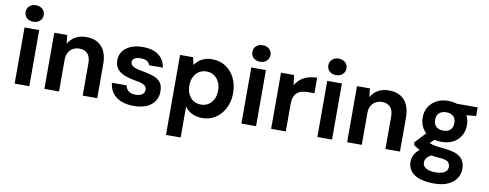

<svg xmlns="http://www.w3.org/2000/svg" viewBox="-74 -1122 4433 1742"><g transform="rotate(10 2142.0 -251.0)"><path d="M71 0V-517H206V0ZM139 -582Q102 -582 79 -603.5Q56 -625 56 -658Q56 -691 79 -712.5Q102 -734 139 -734Q176 -734 199.5 -712.5Q223 -691 223 -658Q223 -625 199.5 -603.5Q176 -582 139 -582Z M345 0V-517H464L473 -438Q496 -480 538 -504.5Q580 -529 639 -529Q701 -529 744 -504Q787 -479 809.5 -431Q832 -383 832 -314V0H698V-301Q698 -356 671.5 -385.5Q645 -415 594 -415Q563 -415 536.5 -400.5Q510 -386 495 -359Q480 -332 480 -292V0Z M1171 12Q1097 12 1046.5 -10.5Q996 -33 969.5 -72Q943 -111 939 -161H1074Q1077 -142 1088 -126Q1099 -110 1119.5 -100.5Q1140 -91 1169 -91Q1196 -91 1214 -98.5Q1232 -106 1241.5 -119.5Q1251 -133 1251 -149Q1251 -172 1238.5 -184.5Q1226 -197 1203 -204.5Q1180 -212 1146 -217Q1104 -225 1068.5 -235.5Q1033 -246 1006.5 -263.5Q980 -281 965.5 -307.5Q951 -334 951 -372Q951 -417 976 -452.5Q1001 -488 1047.5 -508.5Q1094 -529 1160 -529Q1254 -529 1307 -488Q1360 -447 1370 -376H1243Q1237 -400 1215.5 -412.5Q1194 -425 1159 -425Q1121 -425 1101.5 -412Q1082 -399 1082 -377Q1082 -362 1092 -350Q1102 -338 1125 -329Q1148 -320 1186 -314Q1252 -303 1296.5 -287Q1341 -271 1364 -241Q1387 -211 1386 -157Q1386 -105 1359.5 -67Q1333 -29 1285 -8.5Q1237 12 1171 12Z M1504 220V-517H1624L1639 -448Q1654 -470 1676 -488.5Q1698 -507 1728.5 -518Q1759 -529 1799 -529Q1871 -529 1924.5 -493.5Q1978 -458 2008 -397Q2038 -336 2038 -257Q2038 -180 2006.5 -119Q1975 -58 1922 -23Q1869 12 1802 12Q1745 12 1704.5 -8.5Q1664 -29 1639 -65V220ZM1768 -106Q1806 -106 1835.5 -124.5Q1865 -143 1882.5 -177.5Q1900 -212 1900 -258Q1900 -304 1882.5 -338.5Q1865 -373 1835.5 -392Q1806 -411 1768 -411Q1729 -411 1699 -392Q1669 -373 1652 -338.5Q1635 -304 1635 -259Q1635 -212 1652 -177.5Q1669 -143 1699 -124.5Q1729 -106 1768 -106Z M2160 0V-517H2295V0ZM2228 -582Q2191 -582 2168 -603.5Q2145 -625 2145 -658Q2145 -691 2168 -712.5Q2191 -734 2228 -734Q2265 -734 2288.5 -712.5Q2312 -691 2312 -658Q2312 -625 2288.5 -603.5Q2265 -582 2228 -582Z M2434 0V-517H2554L2566 -425Q2586 -459 2614.5 -482Q2643 -505 2681 -517Q2719 -529 2765 -529V-386H2703Q2675 -386 2650.5 -380Q2626 -374 2607.5 -358.5Q2589 -343 2579 -317Q2569 -291 2569 -252V0Z M2860 0V-517H2995V0ZM2928 -582Q2891 -582 2868 -603.5Q2845 -625 2845 -658Q2845 -691 2868 -712.5Q2891 -734 2928 -734Q2965 -734 2988.5 -712.5Q3012 -691 3012 -658Q3012 -625 2988.5 -603.5Q2965 -582 2928 -582Z M3134 0V-517H3253L3262 -438Q3285 -480 3327 -504.5Q3369 -529 3428 -529Q3490 -529 3533 -504Q3576 -479 3598.5 -431Q3621 -383 3621 -314V0H3487V-301Q3487 -356 3460.5 -385.5Q3434 -415 3383 -415Q3352 -415 3325.5 -400.5Q3299 -386 3284 -359Q3269 -332 3269 -292V0Z M3973 232Q3899 232 3844.5 214.5Q3790 197 3760.5 161.5Q3731 126 3731 74Q3731 37 3749 5.5Q3767 -26 3801.5 -51.5Q3836 -77 3888 -95L3943 -28Q3894 -13 3873 9.5Q3852 32 3852 59Q3852 83 3867.5 99Q3883 115 3910 122.5Q3937 130 3971 130Q4005 130 4030 122Q4055 114 4068.5 98.5Q4082 83 4082 61Q4082 32 4063 15Q4044 -2 3984 -6Q3931 -10 3890.5 -17.5Q3850 -25 3820.5 -35.5Q3791 -46 3770 -58.5Q3749 -71 3736 -84V-107L3844 -222L3944 -191L3814 -67L3852 -136Q3863 -129 3873.5 -123.5Q3884 -118 3901 -113Q3918 -108 3945 -104Q3972 -100 4014 -96Q4081 -90 4123.5 -72Q4166 -54 4186 -21.5Q4206 11 4206 58Q4206 103 4181.5 142.5Q4157 182 4105.5 207Q4054 232 3973 232ZM3974 -152Q3910 -152 3864.5 -177Q3819 -202 3794.5 -245Q3770 -288 3770 -341Q3770 -394 3794.5 -436Q3819 -478 3865 -503.5Q3911 -529 3974 -529Q4039 -529 4084.5 -503.5Q4130 -478 4154 -436Q4178 -394 4178 -341Q4178 -288 4154 -245Q4130 -202 4084.5 -177Q4039 -152 3974 -152ZM3974 -255Q4014 -255 4038 -276.5Q4062 -298 4062 -340Q4062 -383 4038 -403.5Q4014 -424 3974 -424Q3935 -424 3910 -403.5Q3885 -383 3885 -340Q3885 -298 3909.5 -276.5Q3934 -255 3974 -255ZM4061 -422 4039 -517H4246V-437Z"/></g></svg>

Font: DM Sans 11pt
Style: Bold
Weight: 700
Version: Version 4.004;gftools[0.9.30]